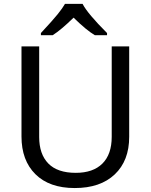

<svg xmlns="http://www.w3.org/2000/svg" viewBox="-20 -951 771 981"><path d="M640.1 -713.9V-252Q640.1 -129.9 566.4 -60.1Q492.7 9.8 361.8 9.8Q232.4 9.8 161.1 -60.8Q89.8 -131.3 89.8 -253.9V-713.9H180.2V-251Q180.2 -163.6 226.8 -115.7Q273.4 -67.9 367.2 -67.9Q455.6 -67.9 503.2 -115.2Q550.8 -162.6 550.8 -252V-713.9ZM189 -782.2Q250 -847.7 275.1 -878.9Q300.3 -910.2 312 -931.2H401.9Q427.2 -881.8 526.9 -782.2V-771H464.8Q420.9 -796.9 356 -860.8Q292 -798.3 249 -771H189Z"/></svg>

Font: Noto Sans Historic
Style: Regular
Weight: 400
Designer: Monotype Design Team
Foundry: Monotype Imaging Inc.
Version: Version 0.71 uh